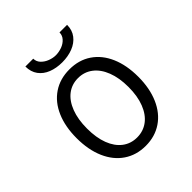

<svg xmlns="http://www.w3.org/2000/svg" viewBox="-201 -865 1003 1003"><g transform="rotate(-45 300.0 -364.0)"><path d="M72.5 -279Q72.5 -364 100 -427.5Q127.5 -491 179 -525.5Q230.5 -560 300 -560Q370 -560 421.2 -525.2Q472.5 -490.5 500 -427Q527.5 -363.5 527.5 -278.5Q527.5 -193 499.5 -128.8Q471.5 -64.5 420 -29.8Q368.5 5 300 5Q231.5 5 180 -29.8Q128.5 -64.5 100.5 -128.8Q72.5 -193 72.5 -279ZM453.5 -276.5Q453.5 -344 434.2 -393.5Q415 -443 380.2 -469.5Q345.5 -496 299.5 -496Q253.5 -496 219 -469.5Q184.5 -443 165.5 -393.2Q146.5 -343.5 146.5 -276Q146.5 -208.5 165.2 -159.5Q184 -110.5 218.5 -84.2Q253 -58 299 -58Q345 -58 380 -84.2Q415 -110.5 434.2 -159.8Q453.5 -209 453.5 -276.5ZM148 -733H206Q206 -711.5 221.2 -695.2Q236.5 -679 259 -670.5Q281.5 -662 302 -662Q325 -662 347.8 -670.2Q370.5 -678.5 385.2 -694.8Q400 -711 400 -733H456Q456 -694 435 -666.8Q414 -639.5 378.5 -625.8Q343 -612 300 -612Q257 -612 222.5 -625.5Q188 -639 168 -666.2Q148 -693.5 148 -733Z"/></g></svg>

Font: JuliaMono Light
Style: Regular
Weight: 300
Monospace: yes
Designer: cormullion
Foundry: corm
Version: Version 0.054; ttfautohint (v1.8.4)